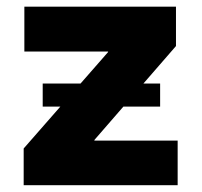

<svg xmlns="http://www.w3.org/2000/svg" viewBox="-20 -542 590 562"><path d="M49.3 0V-107.4L296.4 -389.6V-391.1H51.3V-522.5H495.1V-407.2L256.3 -132.3V-130.4H500V0ZM105 -230V-297.4H448.7V-230Z"/></svg>

Font: Inter 28pt ExtraBold
Style: Regular
Weight: 800
Designer: Rasmus Andersson
Foundry: rsms
Version: Version 4.001;git-66647c0bb